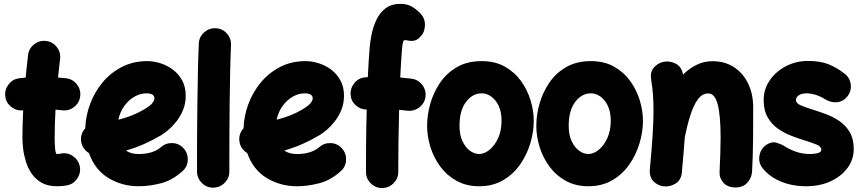

<svg xmlns="http://www.w3.org/2000/svg" viewBox="-20 -889 4446 995"><path d="M395.5 -389.6Q391.1 -355.5 363.5 -334.2Q335.9 -313 301.8 -317.4Q285.2 -319.3 267.6 -320.8Q265.6 -284.2 264.4 -247.3Q263.2 -210.4 263.2 -173.3Q263.2 -140.6 265.9 -115.7Q268.6 -90.8 274.9 -90.8Q283.2 -90.8 296.4 -93.3Q330.1 -99.6 358.6 -79.6Q387.2 -59.6 393.6 -26.4Q399.9 7.3 380.1 36.4Q360.4 65.4 326.7 71.8Q313 74.2 300 75.2Q287.1 76.2 274.9 76.2Q228 76.2 196.3 58.3Q164.6 40.5 144.8 11.7Q125 -17.1 114.5 -50.8Q104 -84.5 100.1 -116.7Q96.2 -148.9 96.2 -173.3Q96.2 -209.5 97.2 -245.6Q98.1 -281.7 100.1 -317.4Q66.4 -313.5 38.8 -334.7Q11.2 -356 7.3 -390.1Q3.4 -424.3 24.7 -451.9Q45.9 -479.5 80.1 -483.4Q96.2 -485.4 112.8 -486.8Q115.7 -516.1 118.9 -545.4Q122.1 -574.7 125.5 -603.5Q129.4 -637.7 156.7 -659.2Q184.1 -680.7 218.3 -676.8Q252.4 -672.9 273.9 -645.5Q295.4 -618.2 291.5 -584Q288.6 -559.6 285.9 -535.6Q283.2 -511.7 280.8 -487.3Q302.7 -485.8 323.2 -483.4Q357.4 -479 378.7 -451.4Q399.9 -423.8 395.5 -389.6Z M925.8 -2Q873.5 45.4 813.7 60.8Q753.9 76.2 698.2 76.2Q612.8 76.2 542.2 33.7Q471.7 -8.8 440.9 -95.7Q423.8 -106 412.6 -123Q401.4 -140.1 399.9 -161.6Q397.5 -197.8 421.9 -224.1Q423.8 -287.1 446.5 -348.9Q469.2 -410.6 511 -461.2Q552.7 -511.7 611.3 -542Q669.9 -572.3 743.7 -572.3Q775.9 -572.3 810.5 -561.5Q845.2 -550.8 875.2 -528.6Q905.3 -506.3 923.8 -472.7Q942.4 -439 942.4 -393.1Q942.4 -352.5 928.5 -318.8Q914.6 -285.2 893.8 -259Q873 -232.9 852.3 -215.6Q831.5 -198.2 817.9 -189.9Q772.9 -163.1 727.1 -142.8Q681.2 -122.6 632.8 -108.9Q658.2 -90.8 698.2 -90.8Q737.3 -90.8 766.4 -100.3Q795.4 -109.9 813.5 -126Q839.4 -148.9 874 -147.5Q908.7 -146 931.6 -120.1Q954.6 -94.7 953.1 -59.8Q951.7 -24.9 925.8 -2ZM738.8 -405.3Q707 -405.3 677 -388.2Q647 -371.1 624.5 -340.3Q602.1 -309.6 593.3 -268.6Q668.5 -287.1 725.6 -321.3Q760.3 -341.8 770.3 -355.7Q780.3 -369.6 780.3 -378.9Q780.3 -405.3 738.8 -405.3Z M1097.7 -742.7Q1132.3 -741.2 1155.5 -715.6Q1178.7 -689.9 1177.2 -655.3Q1174.3 -593.8 1172.6 -511.5Q1170.9 -429.2 1169.9 -338.4Q1168.9 -247.6 1168.7 -159.7Q1168.5 -71.8 1168.5 0Q1168.5 34.2 1143.8 58.8Q1119.1 83.5 1084.5 83.5Q1050.3 83.5 1025.6 58.8Q1001 34.2 1001 0Q1001 -72.3 1001.2 -160.2Q1001.5 -248 1002.7 -339.6Q1003.9 -431.2 1005.6 -514.9Q1007.3 -598.6 1010.3 -663.1Q1011.7 -697.8 1037.6 -720.9Q1063.5 -744.1 1097.7 -742.7Z M1746.1 -2Q1693.8 45.4 1634 60.8Q1574.2 76.2 1518.6 76.2Q1433.1 76.2 1362.5 33.7Q1292 -8.8 1261.2 -95.7Q1244.1 -106 1232.9 -123Q1221.7 -140.1 1220.2 -161.6Q1217.8 -197.8 1242.2 -224.1Q1244.1 -287.1 1266.8 -348.9Q1289.6 -410.6 1331.3 -461.2Q1373 -511.7 1431.6 -542Q1490.2 -572.3 1564 -572.3Q1596.2 -572.3 1630.9 -561.5Q1665.5 -550.8 1695.6 -528.6Q1725.6 -506.3 1744.1 -472.7Q1762.7 -439 1762.7 -393.1Q1762.7 -352.5 1748.8 -318.8Q1734.9 -285.2 1714.1 -259Q1693.4 -232.9 1672.6 -215.6Q1651.9 -198.2 1638.2 -189.9Q1593.3 -163.1 1547.4 -142.8Q1501.5 -122.6 1453.1 -108.9Q1478.5 -90.8 1518.6 -90.8Q1557.6 -90.8 1586.7 -100.3Q1615.7 -109.9 1633.8 -126Q1659.7 -148.9 1694.3 -147.5Q1729 -146 1752 -120.1Q1774.9 -94.7 1773.4 -59.8Q1772 -24.9 1746.1 -2ZM1559.1 -405.3Q1527.3 -405.3 1497.3 -388.2Q1467.3 -371.1 1444.8 -340.3Q1422.4 -309.6 1413.6 -268.6Q1488.8 -287.1 1545.9 -321.3Q1580.6 -341.8 1590.6 -355.7Q1600.6 -369.6 1600.6 -378.9Q1600.6 -405.3 1559.1 -405.3Z M1796.9 -398.4Q1794.9 -433.1 1817.4 -459.7Q1839.8 -486.3 1874 -488.3Q1879.9 -488.8 1886.2 -489.3Q1888.2 -532.2 1890.6 -572Q1893.1 -611.8 1896 -646Q1898.4 -673.8 1906 -711.7Q1913.6 -749.5 1930.4 -785.6Q1947.3 -821.8 1977.5 -845.5Q2007.8 -869.1 2055.7 -869.1Q2092.8 -869.1 2119.4 -851.8Q2146 -834.5 2163.1 -814.5Q2183.6 -790.5 2182.1 -757.3Q2180.7 -724.1 2164.1 -705.1Q2145 -682.6 2129.2 -679Q2113.3 -675.3 2095.2 -678.7Q2084.5 -681.2 2078.1 -681.2Q2072.3 -681.2 2068.8 -671.6Q2065.4 -662.1 2063 -631.8Q2060.5 -601.1 2058.3 -564.5Q2056.2 -527.8 2054.2 -487.3Q2082 -484.9 2111.3 -481.4Q2145.5 -477.5 2167.2 -450.2Q2189 -422.9 2185.1 -388.7Q2181.2 -354.5 2153.6 -333Q2126 -311.5 2091.8 -315.4Q2069.3 -317.9 2048.3 -319.8Q2045.9 -231.4 2044.9 -147Q2043.9 -62.5 2043.9 2Q2043.9 36.1 2019.3 60.8Q1994.6 85.4 1960 85.4Q1925.8 85.4 1901.1 60.8Q1876.5 36.1 1876.5 2Q1876.5 -63 1877.2 -147.7Q1877.9 -232.4 1880.4 -321.3Q1848.1 -321.3 1823.5 -343.5Q1798.8 -365.7 1796.9 -398.4Z M2476.1 -572.3Q2545.4 -572.3 2596.2 -543.7Q2647 -515.1 2680.2 -469Q2713.4 -422.9 2729.7 -368.4Q2746.1 -314 2746.1 -262.7Q2746.1 -206.5 2728.5 -147.2Q2710.9 -87.9 2675.8 -37.1Q2640.6 13.7 2587.4 44.9Q2534.2 76.2 2462.9 76.2Q2397 76.2 2346.4 48.3Q2295.9 20.5 2262 -25.4Q2228 -71.3 2210.7 -126.7Q2193.4 -182.1 2193.4 -237.3Q2193.4 -293 2210 -351.6Q2226.6 -410.2 2260.7 -460.4Q2294.9 -510.7 2348.6 -541.5Q2402.3 -572.3 2476.1 -572.3ZM2476.1 -405.3Q2428.7 -405.3 2395 -360.8Q2361.3 -316.4 2361.3 -237.3Q2361.3 -189.9 2376.7 -157.2Q2392.1 -124.5 2415.5 -107.7Q2439 -90.8 2462.9 -90.8Q2489.7 -90.8 2516.6 -112.5Q2543.5 -134.3 2561.3 -172.9Q2579.1 -211.4 2579.1 -262.7Q2579.1 -328.1 2548.1 -366.7Q2517.1 -405.3 2476.1 -405.3Z M3042 -572.3Q3111.3 -572.3 3162.1 -543.7Q3212.9 -515.1 3246.1 -469Q3279.3 -422.9 3295.7 -368.4Q3312 -314 3312 -262.7Q3312 -206.5 3294.4 -147.2Q3276.9 -87.9 3241.7 -37.1Q3206.5 13.7 3153.3 44.9Q3100.1 76.2 3028.8 76.2Q2962.9 76.2 2912.4 48.3Q2861.8 20.5 2827.9 -25.4Q2793.9 -71.3 2776.6 -126.7Q2759.3 -182.1 2759.3 -237.3Q2759.3 -293 2775.9 -351.6Q2792.5 -410.2 2826.7 -460.4Q2860.8 -510.7 2914.6 -541.5Q2968.3 -572.3 3042 -572.3ZM3042 -405.3Q2994.6 -405.3 2960.9 -360.8Q2927.2 -316.4 2927.2 -237.3Q2927.2 -189.9 2942.6 -157.2Q2958 -124.5 2981.4 -107.7Q3004.9 -90.8 3028.8 -90.8Q3055.7 -90.8 3082.5 -112.5Q3109.4 -134.3 3127.2 -172.9Q3145 -211.4 3145 -262.7Q3145 -328.1 3114 -366.7Q3083 -405.3 3042 -405.3Z M3347.7 -11.7Q3357.4 -116.2 3362.1 -188.7Q3366.7 -261.2 3366.7 -315.9Q3366.7 -361.8 3363.8 -399.7Q3360.8 -437.5 3354.5 -476.1Q3348.1 -514.2 3367.7 -537.6Q3387.2 -561 3415.5 -567.9Q3448.2 -575.7 3480.5 -559.8Q3512.7 -543.9 3519.5 -502.4Q3551.3 -533.7 3589.4 -552.7Q3627.4 -571.8 3671.9 -571.8Q3737.3 -571.8 3784.7 -540.3Q3832 -508.8 3857.7 -454.6Q3883.3 -400.4 3883.3 -332.5Q3883.3 -252.9 3882.6 -167.5Q3881.8 -82 3877.4 0.5Q3875.5 31.7 3853.5 57.1Q3831.5 82.5 3791.5 82.5Q3750.5 82.5 3728.8 57.9Q3707 33.2 3709 1Q3711.4 -49.3 3712.9 -93.3Q3714.4 -137.2 3714.4 -174.8Q3714.4 -290 3699.5 -347.4Q3684.6 -404.8 3650.4 -404.8Q3618.7 -404.8 3595.9 -373.3Q3573.2 -341.8 3557.1 -290.3Q3541 -238.8 3528.8 -178.2V-177.2Q3525.9 -138.2 3522.2 -93.3Q3518.6 -48.3 3513.7 3.9Q3510.3 43.9 3481.2 62Q3452.1 80.1 3420.4 76.7Q3390.1 73.7 3367.2 51.3Q3344.2 28.8 3347.7 -11.7Z M4372.1 -390.1Q4351.1 -363.3 4319.1 -359.4Q4287.1 -355.5 4255.4 -375Q4229.5 -391.1 4205.3 -398.2Q4181.2 -405.3 4161.1 -405.3Q4135.7 -405.3 4120.4 -395.8Q4105 -386.2 4105 -370.6Q4105 -353.5 4129.9 -343Q4154.8 -332.5 4190.9 -321.3Q4224.1 -311 4261.2 -297.1Q4298.3 -283.2 4330.8 -261Q4363.3 -238.8 4383.8 -203.9Q4404.3 -168.9 4404.3 -116.7Q4404.3 -62 4371.8 -18.3Q4339.4 25.4 4283.7 50.8Q4228 76.2 4158.2 76.2Q4083.5 76.2 4023.7 50.5Q3963.9 24.9 3928.2 -22.5Q3909.2 -50.8 3916.3 -85.2Q3923.3 -119.6 3951.7 -138.7Q3980 -157.2 4005.4 -149.2Q4030.8 -141.1 4047.9 -129.9Q4070.8 -114.7 4104.7 -102.8Q4138.7 -90.8 4178.2 -90.8Q4200.2 -90.8 4218.3 -95.7Q4236.3 -100.6 4236.3 -112.8Q4236.3 -129.4 4212.4 -139.4Q4188.5 -149.4 4153.3 -160.2Q4120.1 -170.4 4082.8 -184.6Q4045.4 -198.7 4012.2 -221.7Q3979 -244.6 3958.3 -280.8Q3937.5 -316.9 3937.5 -371.1Q3937.5 -426.3 3968.8 -472.2Q4000 -518.1 4052.5 -545.7Q4105 -573.2 4167.5 -573.2Q4229 -573.2 4271.5 -556.9Q4314 -540.5 4356.9 -507.3Q4384.3 -486.3 4388.7 -451.9Q4393.1 -417.5 4372.1 -390.1Z"/></svg>

Font: Mikhak-FD Black
Style: Regular
Weight: 900
Designer: Amin Abedi
Version: Version 3.2